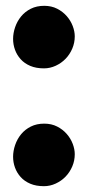

<svg xmlns="http://www.w3.org/2000/svg" viewBox="-20 -629 302 660"><path d="M132 -204Q157 -204 176.5 -194Q196 -184 209.5 -168.5Q223 -153 230 -134.5Q237 -116 237 -99Q237 -77 228.5 -57Q220 -37 205.5 -22Q191 -7 171.5 2Q152 11 131 11Q104 11 84 2.5Q64 -6 51 -20.5Q38 -35 31.5 -53Q25 -71 25 -90Q25 -110 32 -130.5Q39 -151 52.5 -167.5Q66 -184 86 -194Q106 -204 132 -204ZM132 -609Q157 -609 176.5 -599Q196 -589 209.5 -573.5Q223 -558 230 -539.5Q237 -521 237 -504Q237 -482 228.5 -462Q220 -442 205.5 -427Q191 -412 171.5 -403Q152 -394 131 -394Q104 -394 84 -402.5Q64 -411 51 -425.5Q38 -440 31.5 -458Q25 -476 25 -495Q25 -515 32 -535.5Q39 -556 52.5 -572.5Q66 -589 86 -599Q106 -609 132 -609Z"/></svg>

Font: Ranchers
Style: Regular
Weight: 400
Designer: Pablo Impallari, Brenda Gallo
Foundry: Pablo Impallari, Brenda Gallo
Version: Version 1.000; ttfautohint (v0.8) -G 200 -r 50